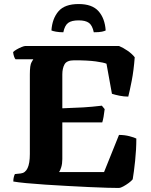

<svg xmlns="http://www.w3.org/2000/svg" viewBox="-20 -932 747 952"><path d="M570 0Q552 0 512.5 -1Q473 -2 421.5 -4.5Q370 -7 314 -10Q258 -13 205 -16.5Q152 -20 110 -24Q68 -28 46 -32Q46 -44 48.5 -54Q51 -64 54 -69L83 -72Q128 -77 128 -168V-563Q128 -610 136.5 -623.5Q145 -637 145 -638H57Q53 -642 49.5 -652.5Q46 -663 45 -674Q51 -680 63 -687Q75 -694 87.5 -699Q100 -704 106 -704H570Q590 -696 612.5 -680.5Q635 -665 648 -648Q643 -582 633 -531Q623 -480 616 -453Q595 -453 572.5 -457.5Q550 -462 535 -467L508 -616Q495 -622 455 -627.5Q415 -633 348 -633Q311 -633 300 -613Q289 -593 289 -563V-395Q350 -397 392.5 -399.5Q435 -402 485 -408L499 -391Q494 -347 487 -325H289V-143Q289 -120 283.5 -102.5Q278 -85 273 -79H496L570 -263Q598 -263 622.5 -256.5Q647 -250 656 -245Q656 -191 650 -134.5Q644 -78 638 -43Q632 -35 618.5 -25Q605 -15 591 -7.5Q577 0 570 0ZM370 -912Q437 -912 468.5 -876.5Q500 -841 504 -781Q499 -778 485.5 -775Q472 -772 445 -772Q438 -806 421 -818.5Q404 -831 370 -831Q335 -831 318 -818.5Q301 -806 294 -772Q274 -772 257.5 -775Q241 -778 235 -781Q239 -840 270 -876Q301 -912 370 -912Z"/></svg>

Font: Texturina ExtraBold
Style: Regular
Weight: 800
Designer: Guillermo Torres Carreño
Foundry: Omnibus-Type
Version: Version 1.002; ttfautohint (v1.8.3)